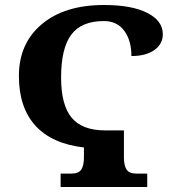

<svg xmlns="http://www.w3.org/2000/svg" viewBox="-20 -744 708 764"><path d="M314 -157.2Q186.5 -171.9 120.8 -244.1Q55.2 -316.4 55.2 -441.9Q55.2 -570.8 146 -647.5Q236.8 -724.1 394 -724.1Q504.4 -724.1 566.2 -692.6Q627.9 -661.1 627.9 -607.9Q627.9 -568.8 594.2 -544.9Q560.5 -521 502.9 -521Q502.9 -582.5 474.6 -621.3Q446.3 -660.2 393.1 -660.2Q304.2 -660.2 263.7 -606.2Q223.1 -552.2 223.1 -435.1Q223.1 -326.2 265.1 -275.6Q307.1 -225.1 398.9 -225.1H473.1V-118.2Q473.1 -85.4 483.6 -69.3Q494.1 -53.2 523.9 -53.2H565.9V0H221.2V-53.2H263.2Q293 -53.2 303.5 -69.3Q314 -85.4 314 -118.2Z"/></svg>

Font: Droid Serif
Style: Bold
Weight: 700
Designer: Monotype Design team
Foundry: Monotype Imaging Inc.
Version: Version 1.03